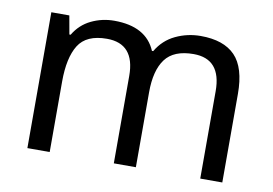

<svg xmlns="http://www.w3.org/2000/svg" viewBox="-63 -646 1062 746"><g transform="rotate(10 467.5 -273.0)"><path d="M673 -546Q764 -546 809 -499.5Q854 -453 854 -349V0H767V-345Q767 -472 658 -472Q580 -472 546.5 -427Q513 -382 513 -296V0H426V-345Q426 -472 316 -472Q235 -472 204 -422Q173 -372 173 -278V0H85V-536H156L169 -463H174Q199 -505 241.5 -525.5Q284 -546 332 -546Q458 -546 496 -456H501Q528 -502 574.5 -524Q621 -546 673 -546Z"/></g></svg>

Font: Noto Sans Tifinagh
Style: Regular
Weight: 400
Designer: JamraPatel
Foundry: JamraPatel LLC
Version: Version 2.004; ttfautohint (v1.8.4.7-5d5b)